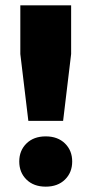

<svg xmlns="http://www.w3.org/2000/svg" viewBox="-20 -688 342 718"><path d="M86 -236 56 -486V-668H246V-486L216 -236ZM151 10Q106 10 79 -16.5Q52 -43 52 -84Q52 -125 79 -151.5Q106 -178 151 -178Q196 -178 223 -151.5Q250 -125 250 -84Q250 -43 223 -16.5Q196 10 151 10Z"/></svg>

Font: Gantari Black
Style: Regular
Weight: 900
Version: Version 1.000